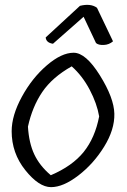

<svg xmlns="http://www.w3.org/2000/svg" viewBox="-20 -770 524 790"><path d="M168 -616 309 -746Q353 -757 379 -738L445 -600Q429 -586 407 -585Q385 -584 375 -593L324 -701L198 -590Q170 -594 168 -616ZM28 -230Q28 -295 70 -372Q112 -449 172.5 -501Q233 -553 283 -553Q333 -553 391 -460Q449 -367 450.5 -302Q452 -237 408.5 -166.5Q365 -96 302.5 -48Q240 0 190 0Q140 0 84 -70Q28 -140 28 -230ZM275 -497Q195 -452 154 -391.5Q113 -331 95 -249Q99 -182 121 -135Q143 -88 189 -49Q278 -87 324.5 -145Q371 -203 388 -291Q379 -344 349 -401Q319 -458 275 -497Z"/></svg>

Font: Tillana
Style: Regular
Weight: 400
Designer: Lipi Raval (Devanagari, Latin), Jonny Pinhorn (Latin)
Foundry: Indian Type Foundry
Version: Version 2.003;PS 1.0;hotconv 1.0.79;makeotf.lib2.5.61930; tt